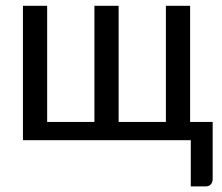

<svg xmlns="http://www.w3.org/2000/svg" viewBox="-20 -498 789 682"><path d="M61.5 -477.5H147.5V-64.9H315.4V-477.5H401.4V-64.9H569.3V-477.5H655.3V-64.9H735.4V137.7Q735.4 150.4 728.5 157.2Q721.7 164.1 710.9 164.1H657.7V0H61.5Z"/></svg>

Font: Carlito
Style: Regular
Weight: 400
Designer: Lukasz Dziedzic
Foundry: tyPoland Lukasz Dziedzic
Version: Version 1.103; Beta1; all basic design good, some composites